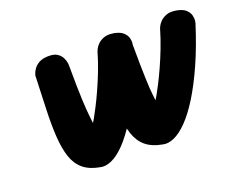

<svg xmlns="http://www.w3.org/2000/svg" viewBox="-105 -832 1253 1018"><g transform="rotate(-20 521.0 -323.0)"><path d="M301 -1Q245 -11 211 -39.5Q177 -68 161 -115.5Q145 -163 140.5 -230Q136 -297 139 -383Q142 -469 146 -575Q146 -575 149.5 -586Q153 -597 163 -611Q173 -625 192 -636Q211 -647 243 -648Q277 -649 295 -637Q313 -625 321 -608.5Q329 -592 330.5 -579.5Q332 -567 332 -567Q332 -502 333 -453.5Q334 -405 335.5 -370.5Q337 -336 339 -311Q341 -286 343 -268Q345 -250 347 -234Q350 -238 361 -257.5Q372 -277 389 -310Q406 -343 425.5 -386Q445 -429 464.5 -479Q484 -529 500 -584Q500 -584 505 -595Q510 -606 522.5 -619Q535 -632 556.5 -640.5Q578 -649 610 -644Q647 -638 664 -622.5Q681 -607 685.5 -589.5Q690 -572 688 -559Q686 -546 686 -546Q648 -426 606.5 -333Q565 -240 523.5 -173Q482 -106 442 -65Q402 -24 366 -8.5Q330 7 301 -1ZM654 -1Q598 -11 564 -39.5Q530 -68 514 -115.5Q498 -163 493.5 -230Q489 -297 492 -383Q495 -469 499 -575Q499 -575 504.5 -586Q510 -597 522.5 -611Q535 -625 556.5 -635Q578 -645 610 -644Q629 -643 644 -629.5Q659 -616 668.5 -598Q678 -580 682.5 -566.5Q687 -553 687 -553Q687 -488 688 -441Q689 -394 690 -361.5Q691 -329 692.5 -306Q694 -283 696 -266.5Q698 -250 700 -234Q703 -238 714 -257.5Q725 -277 742 -310Q759 -343 778.5 -386Q798 -429 817.5 -479Q837 -529 853 -584Q853 -584 858 -595Q863 -606 875.5 -619Q888 -632 909.5 -640.5Q931 -649 963 -644Q1000 -638 1017 -622.5Q1034 -607 1038.5 -589.5Q1043 -572 1041 -559Q1039 -546 1039 -546Q1001 -426 959.5 -333Q918 -240 876.5 -173Q835 -106 795 -65Q755 -24 719 -8.5Q683 7 654 -1Z"/></g></svg>

Font: Sour Gummy Black
Style: Italic
Weight: 900
Italic angle: -11.3°
Designer: Stefie Justprince
Foundry: Eifetstype
Version: Version 1.000